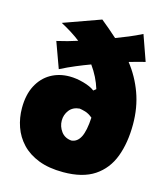

<svg xmlns="http://www.w3.org/2000/svg" viewBox="-131 -995 960 1113"><g transform="rotate(15 349.0 -439.0)"><path d="M174.3 -552.7 118.2 -707Q150.9 -714.4 181.6 -722.9Q212.4 -731.4 240.7 -740.7Q192.4 -778.8 121.6 -816.4L343.8 -896Q389.6 -859.4 442.9 -811.5Q479.5 -825.2 518.3 -841.3Q557.1 -857.4 595.7 -877L649.9 -723.6Q602.1 -711.9 554.7 -697.8Q610.4 -627 641.6 -541.3Q672.9 -455.6 672.9 -354.5Q672.9 -243.7 641.4 -159.9Q609.9 -76.2 539.6 -29.3Q469.2 17.6 352.5 17.6Q266.1 17.6 204.3 -6.6Q142.6 -30.8 103.3 -72.5Q64 -114.3 45.2 -168Q26.4 -221.7 26.4 -280.3Q26.4 -360.4 55.4 -415.8Q84.5 -471.2 134.3 -499.8Q184.1 -528.3 247.1 -528.3Q286.6 -528.3 330.8 -516.1Q375 -503.9 399.4 -484.9L414.6 -497.1Q394 -565.4 349.1 -627.9Q308.1 -612.8 264.4 -594.5Q220.7 -576.2 174.3 -552.7ZM429.7 -330.1Q406.2 -349.6 384.8 -355.7Q363.3 -361.8 350.6 -363.3Q310.5 -359.9 289.3 -332.5Q268.1 -305.2 268.1 -270Q268.1 -234.4 289.8 -204.8Q311.5 -175.3 351.6 -171.9Q386.7 -174.8 406 -212.4Q425.3 -250 429.7 -330.1Z"/></g></svg>

Font: Pinar DS1 Black
Style: Regular
Weight: 900
Designer: Amin Abedi
Version: Version 3.000